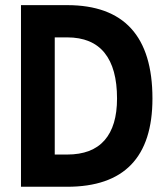

<svg xmlns="http://www.w3.org/2000/svg" viewBox="-20 -713 626 733"><path d="M60.1 0V-693.4H236.3Q562 -693.4 562 -336.9Q562 0 236.3 0ZM189 -123H236.3Q331.5 -123 379.2 -177.5Q426.8 -231.9 426.8 -336.9Q426.8 -452.1 379.2 -511.2Q331.5 -570.3 236.3 -570.3H189Z"/></svg>

Font: Cascadia Code PL
Style: Bold
Weight: 700
Monospace: yes
Designer: Aaron Bell
Foundry: Saja Typeworks
Version: Version 2404.023; ttfautohint (v1.8.4)